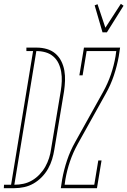

<svg xmlns="http://www.w3.org/2000/svg" viewBox="-87 -984 666 1004"><path d="M-67 0 -66 -18H-29L86 -717H51V-735H106Q133 -735 158.5 -727.5Q184 -720 203 -703.5Q222 -687 233.5 -664Q245 -641 249.5 -615Q254 -589 253 -562Q252 -535 248 -507L197 -201Q193 -176 185.5 -151Q178 -126 164.5 -102Q151 -78 131.5 -58Q112 -38 88.5 -24.5Q65 -11 39 -5.5Q13 0 -12 0ZM-12 -18H-11Q12 -18 35.5 -23Q59 -28 80.5 -40.5Q102 -53 120 -72Q138 -91 150 -112.5Q162 -134 169.5 -157.5Q177 -181 180 -204L231 -510Q235 -535 236 -559.5Q237 -584 233 -608Q229 -632 219 -653Q209 -674 191.5 -689Q174 -704 151 -710.5Q128 -717 103 -717ZM449 -815 408 -956 423 -962 464 -839 545 -964 559 -954 472 -815ZM393 -363 379 -372 452 -503Q477 -548 493 -595Q509 -642 517 -689L521 -717H366L345 -590H328L352 -735H541L534 -689Q525 -639 508.5 -589.5Q492 -540 466 -494ZM231 0 238 -46Q247 -96 263.5 -145.5Q280 -195 306 -241L379 -372L393 -363L320 -232Q295 -187 279 -140Q263 -93 255 -46L251 -18H406L427 -145H444L420 0Z"/></svg>

Font: Iosevka Curly Slab Thin
Style: Italic
Weight: 100
Italic angle: -9°
Monospace: yes
Designer: Belleve Invis
Foundry: Belleve Invis
Version: Version 22.1.2; ttfautohint (v1.8.4)